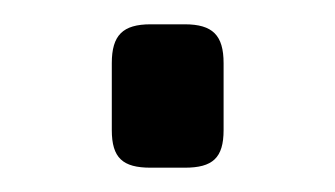

<svg xmlns="http://www.w3.org/2000/svg" viewBox="-20 -337 276 158"><path d="M104 -317C81 -317 72 -308 72 -285V-230C72 -207 81 -199 104 -199H132C155 -199 164 -207 164 -230V-285C164 -308 155 -317 132 -317Z"/></svg>

Font: SnT
Style: Regular
Weight: 400
Designer: Natanael Gama
Version: Version 1.001;PS 001.001;hotconv 1.0.70;makeotf.lib2.5.58329